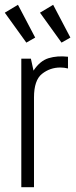

<svg xmlns="http://www.w3.org/2000/svg" viewBox="-24 -782 316 802"><path d="M65 0H118V-375Q118 -447 151.5 -473.5Q185 -500 228 -500Q236 -500 244 -499Q252 -498 260 -496V-545Q215 -550 179 -539Q143 -528 116 -487L105 -537H65ZM270 -625 198 -762 143 -729 233 -604ZM123 -625 51 -762 -4 -729 86 -604Z"/></svg>

Font: Secuela Light
Style: Regular
Weight: 300
Designer: Fernando Haro
Foundry: deFharo
Version: Version 1.708